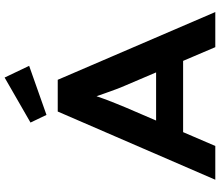

<svg xmlns="http://www.w3.org/2000/svg" viewBox="-82 -894 976 853"><g transform="rotate(-90 406.5 -468.0)"><path d="M34 0 337 -700H478L779 0H623L452 -401Q444 -419 435.5 -442Q427 -465 418.5 -489Q410 -513 402 -536Q394 -559 389 -577H420Q414 -555 406.5 -532Q399 -509 390.5 -486.5Q382 -464 373 -442Q364 -420 355 -398L184 0ZM173 -143 224 -263H583L622 -143ZM322 -750 288 -821 488 -936 540 -827Z"/></g></svg>

Font: Lexend Exa SemiBold
Style: Regular
Weight: 600
Designer: Bonnie Shaver-Troup, Thomas Jockin
Foundry: Lexend
Version: Version 1.007